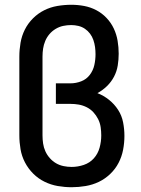

<svg xmlns="http://www.w3.org/2000/svg" viewBox="-20 -772 590 804"><path d="M280 12Q251 12 222 7Q193 2 166.5 -11Q140 -24 119 -45Q98 -66 84.5 -92Q71 -118 66 -147Q61 -176 61 -205V-535Q61 -564 66 -593Q71 -622 84 -648Q97 -674 118 -695Q139 -716 165 -729Q191 -742 220 -747Q249 -752 279 -752Q306 -752 332.5 -747Q359 -742 383 -729.5Q407 -717 426 -697Q445 -677 456.5 -652.5Q468 -628 472.5 -601Q477 -574 477 -547Q477 -522 473 -497.5Q469 -473 457.5 -451Q446 -429 428 -411.5Q410 -394 388 -382Q414 -372 436.5 -354Q459 -336 474.5 -312Q490 -288 495.5 -259.5Q501 -231 501 -203Q501 -174 495.5 -145Q490 -116 476.5 -90Q463 -64 441.5 -43.5Q420 -23 394 -10.5Q368 2 338.5 7Q309 12 280 12ZM280 -73Q306 -73 331 -81.5Q356 -90 373 -109Q390 -128 397 -153.5Q404 -179 404 -205Q404 -222 401.5 -239.5Q399 -257 391 -273Q383 -289 371 -302Q359 -315 343 -323Q327 -331 310 -334Q293 -337 275 -337H214V-423H275Q298 -423 320 -431.5Q342 -440 356 -458.5Q370 -477 375 -499.5Q380 -522 380 -545Q380 -560 378 -575Q376 -590 371 -604.5Q366 -619 357 -631Q348 -643 335.5 -651.5Q323 -660 308 -663.5Q293 -667 278 -667Q261 -667 244.5 -663.5Q228 -660 213 -651Q198 -642 187 -629Q176 -616 169.5 -600.5Q163 -585 160.5 -568.5Q158 -552 158 -535V-205Q158 -188 160.5 -171Q163 -154 170 -138.5Q177 -123 188.5 -110Q200 -97 214.5 -88.5Q229 -80 246 -76.5Q263 -73 280 -73Z"/></svg>

Font: Lode Dark
Style: Bold
Weight: 700
Monospace: yes
Designer: Belleve Invis
Foundry: Belleve Invis
Version: Version 29.2.0; ttfautohint (v1.8.3)